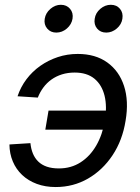

<svg xmlns="http://www.w3.org/2000/svg" viewBox="-20 -754 573 786"><path d="M208 11.7Q165.5 11.7 130.6 -1.2Q95.7 -14.2 70.8 -37.6Q45.9 -61 32.5 -93Q19 -125 18.6 -162.6L104.5 -168Q106.9 -144.5 114.7 -125.5Q122.6 -106.4 136.5 -92.8Q150.4 -79.1 171.4 -71.8Q192.4 -64.5 221.2 -64.5Q271 -64.5 309.8 -89.4Q348.6 -114.3 374 -158.2Q399.4 -202.1 409.2 -259.8Q418.9 -317.9 408 -362.3Q397 -406.7 366.5 -431.9Q335.9 -457 285.6 -457Q257.8 -457 233.6 -449.5Q209.5 -441.9 190.4 -428.2Q171.4 -414.6 157.5 -395.8Q143.6 -377 134.8 -354.5L51.8 -359.9Q64.5 -397.9 88.4 -429.7Q112.3 -461.4 145 -484.4Q177.7 -507.3 216.6 -520.3Q255.4 -533.2 298.3 -533.2Q370.6 -533.2 419.2 -498.3Q467.8 -463.4 487.8 -401.9Q507.8 -340.3 494.1 -259.8Q481.4 -179.7 440.9 -118.7Q400.4 -57.6 340.3 -22.9Q280.3 11.7 208 11.7ZM422.4 -223.1H165.5L178.7 -301.3H435.5ZM415 -620.6Q391.1 -620.6 377.4 -637.2Q363.8 -653.8 367.7 -677.2Q371.1 -701.2 390.6 -717.8Q410.2 -734.4 433.6 -734.4Q457.5 -734.4 471.2 -717.8Q484.9 -701.2 481 -677.2Q477.5 -653.8 458 -637.2Q438.5 -620.6 415 -620.6ZM210.4 -620.6Q187 -620.6 173.1 -637.2Q159.2 -653.8 163.1 -677.2Q167 -701.2 186.5 -717.8Q206.1 -734.4 229 -734.4Q252.9 -734.4 266.8 -717.8Q280.8 -701.2 276.9 -677.2Q272.9 -653.8 253.7 -637.2Q234.4 -620.6 210.4 -620.6Z"/></svg>

Font: Inter 28pt
Style: Italic
Weight: 400
Italic angle: -9.3988°
Designer: Rasmus Andersson
Foundry: rsms
Version: Version 4.001;git-66647c0bb